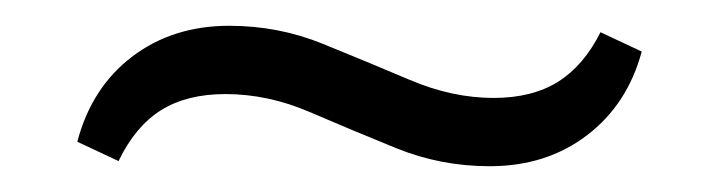

<svg xmlns="http://www.w3.org/2000/svg" viewBox="-20 -416 558 149"><path d="M360 -287Q322 -287 287.5 -301Q253 -315 220.5 -329Q188 -343 155 -343Q125 -343 105 -330.5Q85 -318 72 -291L40 -306Q51 -348 82.5 -372Q114 -396 158 -396Q196 -396 230.5 -382Q265 -368 298 -354Q331 -340 363 -340Q393 -340 413 -352.5Q433 -365 446 -391L478 -376Q467 -335 435.5 -311Q404 -287 360 -287Z"/></svg>

Font: Platypi Light Medium
Style: Regular
Weight: 500
Version: Version 1.200